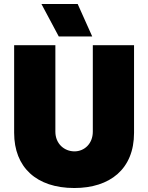

<svg xmlns="http://www.w3.org/2000/svg" viewBox="-20 -927 744 964"><path d="M275 -744H443L370 -907H188ZM353 17C532 17 653 -78 653 -260V-700H446V-266C446 -205 403 -167 354 -167C303 -167 258 -205 258 -266V-700H51V-260C51 -87 163 17 353 17Z"/></svg>

Font: Fixel Text Black
Style: Regular
Weight: 900
Width: 4
Designer: AlfaBravo + MacPaw
Foundry: Kyrylo Tkachov, Marchela Mozhyna, Serhii Makarenko, Maria Weinstein, Zakhar Kryvoshyya
Version: Version 1.211